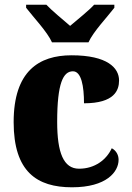

<svg xmlns="http://www.w3.org/2000/svg" viewBox="-20 -786 559 816"><path d="M201 -606H356C376 -651 437 -715 466 -753V-766H380C361 -744 306 -700 278 -676C250 -700 197 -744 177 -766H91V-753C120 -715 181 -651 201 -606ZM286 10C433 10 484 -56 484 -107C484 -127 474 -146 455 -156C433 -108 384 -69 316 -69C250 -69 223 -137 223 -268C223 -434 249 -483 290 -483C326 -483 337 -419 337 -347C467 -347 486 -403 486 -444C486 -497 437 -551 284 -551C146 -551 38 -484 38 -267C38 -56 137 10 286 10Z"/></svg>

Font: Noto Serif Georgian SemiCondensed Black
Style: Regular
Weight: 900
Width: 4
Designer: Monotype Design Team, Akaki Razmadze
Foundry: Google LLC
Version: Version 2.003